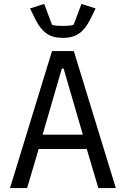

<svg xmlns="http://www.w3.org/2000/svg" viewBox="-20 -958 640 978"><path d="M481 0 422 -199H177L118 0H31L245 -698H356L570 0ZM304 -609H295L197 -272H402ZM300 -765Q249 -765 217 -787.5Q185 -810 161 -858L133 -915L205 -938L245 -832Q256 -828 272 -827Q288 -826 300 -826Q312 -826 328.5 -827Q345 -828 355 -832L395 -938L467 -915L439 -858Q415 -810 383 -787.5Q351 -765 300 -765Z"/></svg>

Font: Lilex Nerd Font
Style: Regular
Weight: 400
Designer: Mike Abbink, Paul van der Laan, Pieter van Rosmalen, Mikhael Khrustik
Foundry: Mikhael Khrustik
Version: Version 2.400; ttfautohint (v1.8.4.7-5d5b);Nerd Fonts 3.3.0